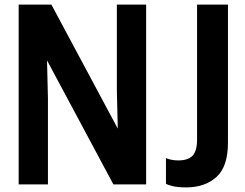

<svg xmlns="http://www.w3.org/2000/svg" viewBox="-20 -800 1065 833"><path d="M61 0ZM614 0H472L184 -538L188 -373V0H61V-780H203L491 -242L487 -407V-780H614ZM788 13Q751 13 729 7.5Q707 2 700 -3V-114Q724 -104 753 -104Q796 -104 815.5 -124.5Q835 -145 835 -196V-780H969V-181Q969 -77 919 -32Q869 13 788 13Z"/></svg>

Font: Tanohe Sans SemiBold
Style: Regular
Weight: 600
Designer: Village Type and Design LLC & Cristiano Sobral
Foundry: Cooper Hewitt Smithsonian Design Museum
Version: Version 1.00;September 29, 2021;FontCreator 13.0.0.2655 64-b